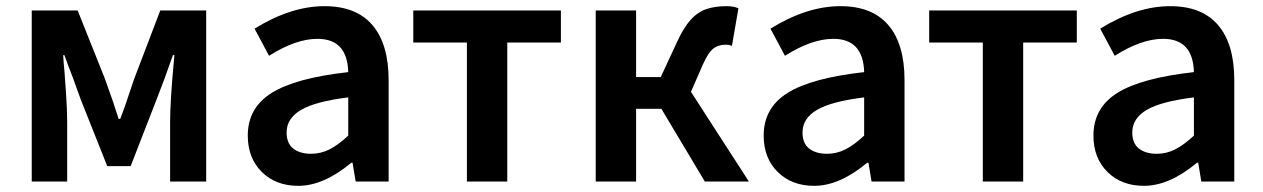

<svg xmlns="http://www.w3.org/2000/svg" viewBox="-20 -589 4098 623"><path d="M83 -555H232L321 -332Q350 -252 365 -203H370Q384 -238 415 -332L500 -555H649V0H532V-193Q532 -259 544 -389L546 -410H541L515 -337L488 -266L404 -50H328L242 -266L216 -338Q201 -376 189 -410H185Q187 -376 189 -360Q190 -346 194 -289.5Q198 -233 198 -193V0H83Z M784 -149Q784 -239 861.5 -287.5Q939 -336 1110 -355Q1107 -463 1010 -463Q940 -463 853 -408L806 -496Q924 -569 1033 -569Q1136 -569 1188.5 -507.5Q1241 -446 1241 -329V0H1134L1124 -61H1120Q1030 14 948 14Q875 14 829.5 -31Q784 -76 784 -149ZM1110 -149V-273Q1004 -260 957 -232.5Q910 -205 910 -159Q910 -124 931.5 -107Q953 -90 990 -90Q1021 -90 1049.5 -104.5Q1078 -119 1110 -149Z M1495 -451H1321V-555H1800V-451H1626V0H1495Z M1913 -555H2044V-339H2124L2176 -451Q2197 -498 2222 -526Q2244 -550 2272 -559.5Q2300 -569 2337 -569Q2361 -569 2376 -562L2355 -440Q2346 -444 2335 -444Q2310 -444 2293.5 -430.5Q2277 -417 2260 -378L2222 -291L2410 0H2267L2126 -236H2044V0H1913Z M2458 -149Q2458 -239 2535.5 -287.5Q2613 -336 2784 -355Q2781 -463 2684 -463Q2614 -463 2527 -408L2480 -496Q2598 -569 2707 -569Q2810 -569 2862.5 -507.5Q2915 -446 2915 -329V0H2808L2798 -61H2794Q2704 14 2622 14Q2549 14 2503.5 -31Q2458 -76 2458 -149ZM2784 -149V-273Q2678 -260 2631 -232.5Q2584 -205 2584 -159Q2584 -124 2605.5 -107Q2627 -90 2664 -90Q2695 -90 2723.5 -104.5Q2752 -119 2784 -149Z M3169 -451H2995V-555H3474V-451H3300V0H3169Z M3528 -149Q3528 -239 3605.5 -287.5Q3683 -336 3854 -355Q3851 -463 3754 -463Q3684 -463 3597 -408L3550 -496Q3668 -569 3777 -569Q3880 -569 3932.5 -507.5Q3985 -446 3985 -329V0H3878L3868 -61H3864Q3774 14 3692 14Q3619 14 3573.5 -31Q3528 -76 3528 -149ZM3854 -149V-273Q3748 -260 3701 -232.5Q3654 -205 3654 -159Q3654 -124 3675.5 -107Q3697 -90 3734 -90Q3765 -90 3793.5 -104.5Q3822 -119 3854 -149Z"/></svg>

Font: Merged Yaku Han JP SemiBold
Style: Regular
Weight: 600
Designer: Ryoko NISHIZUKA 西塚涼子 (kana, bopomofo & ideographs); Paul D. Hunt (Latin, Greek & Cyrillic); Sandoll Communications 산돌커뮤니
Foundry: Adobe
Version: Version 2.004